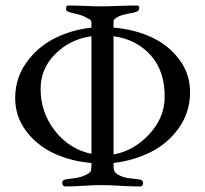

<svg xmlns="http://www.w3.org/2000/svg" viewBox="-20 -672 743 695"><path d="M216 3Q212 3 209.5 0.5Q207 -2 206 -5Q205 -8 205 -11.5Q205 -15 208 -18Q211 -21 216 -22Q224 -24 242 -26Q260 -28 272 -31.5Q284 -35 297 -42Q306 -47 308.5 -52.5Q311 -58 311 -75V-82Q238 -88 176 -116.5Q114 -145 74 -198.5Q34 -252 35 -320Q36 -390 75.5 -445.5Q115 -501 176.5 -532.5Q238 -564 311 -572V-584Q311 -590 311 -592.5Q311 -595 308.5 -598Q306 -601 305.5 -601.5Q305 -602 298.5 -605Q292 -608 289 -610Q277 -617 256.5 -621.5Q236 -626 226 -630Q223 -631 221 -633.5Q219 -636 219 -639.5Q219 -643 219.5 -645.5Q220 -648 221.5 -650Q223 -652 226 -652Q258 -652 291 -650.5Q324 -649 346 -649Q370 -649 408 -650.5Q446 -652 476 -652Q485 -652 484 -642.5Q483 -633 476 -630Q469 -627 440 -621.5Q411 -616 399 -606Q398 -605 396 -604Q390 -599 391 -592Q391 -588 391 -584V-572Q466 -566 528 -537.5Q590 -509 629.5 -456Q669 -403 668 -335Q667 -265 627.5 -209Q588 -153 526.5 -122Q465 -91 391 -82V-75Q391 -59 394 -52.5Q397 -46 407 -40Q419 -33 431 -30Q443 -27 459.5 -25.5Q476 -24 486 -22Q498 -20 498 -8.5Q498 3 486 3Q457 3 415 0.5Q373 -2 346 -2Q321 -2 282 0.5Q243 3 216 3ZM391 -541V-113Q465 -126 520.5 -186.5Q576 -247 576 -320Q577 -414 526 -471.5Q475 -529 391 -541ZM311 -115V-541Q234 -530 180.5 -477Q127 -424 127 -350Q127 -265 179 -198.5Q231 -132 311 -115Z"/></svg>

Font: EB Garamond
Style: SC
Weight: 400
Version: Version 000.010